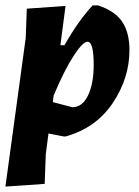

<svg xmlns="http://www.w3.org/2000/svg" viewBox="-21 -494 513 709"><path d="M221 -472 202 -327H217Q268 -417 321 -474H341Q403 -454 430 -414Q457 -374 457 -309Q457 -205 395 -113Q333 -21 221 10H215L158 -1L148 76L144 185L-1 195L74 -354L78 -462ZM302 -340Q285 -340 251 -288Q217 -236 177 -141L174 -117L246 -98Q283 -98 304 -141.5Q325 -185 325 -255Q325 -340 302 -340Z"/></svg>

Font: Alegreya Sans SC ExtraBold
Style: Italic
Weight: 800
Italic angle: -7°
Designer: Juan Pablo del Peral
Foundry: Huerta Tipografica
Version: Version 2.007